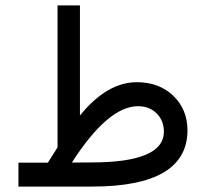

<svg xmlns="http://www.w3.org/2000/svg" viewBox="-20 -687 758 707"><path d="M316.9 -88.9Q583.5 -88.9 583.5 -202.1Q583.5 -242.7 556.9 -269.3Q530.3 -295.9 488.3 -295.9Q377.9 -295.9 244.6 -88.4ZM156.2 -87.9Q161.1 -95.7 191.9 -144.5V-667H274.4V-261.7Q374 -384.3 483.9 -384.3Q566.4 -384.3 618.4 -334Q670.4 -283.7 670.4 -206.1Q668.9 0 318.8 0H47.9V-87.9Z"/></svg>

Font: Vazir WOL
Style: WOL
Weight: 400
Foundry: Based on Dejavu fonts, by Saber Rastikerdar
Version: Version 26.0.0